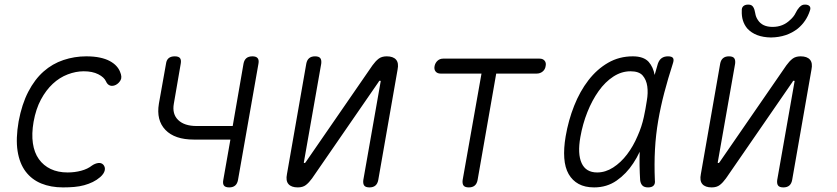

<svg xmlns="http://www.w3.org/2000/svg" viewBox="-20 -805 3640 835"><path d="M61 -277Q75 -352 103 -406Q131 -460 169.5 -494Q208 -528 256 -544Q304 -560 355 -560Q389 -560 414.5 -554.5Q440 -549 457.5 -539.5Q475 -530 486 -518Q497 -506 502 -493Q512 -470 504.5 -456.5Q497 -443 484 -436Q470 -429 458.5 -433Q447 -437 441 -451Q433 -469 407.5 -482Q382 -495 344 -495Q310 -495 274.5 -481.5Q239 -468 209.5 -440.5Q180 -413 158 -372Q136 -331 126 -275Q117 -223 123 -182Q129 -141 149 -113Q169 -85 200.5 -70Q232 -55 274 -55Q305 -55 333 -62.5Q361 -70 380 -85Q393 -94 407 -96Q421 -98 430 -88Q434 -83 435.5 -77Q437 -71 435.5 -64Q434 -57 429 -49.5Q424 -42 416 -35Q401 -22 383.5 -13.5Q366 -5 346 0.5Q326 6 303 8Q280 10 254 10Q201 10 159.5 -7Q118 -24 91.5 -59Q65 -94 56.5 -148Q48 -202 61 -277Z M977 10Q960 10 954 2Q948 -6 951 -22L982 -198H823Q740 -198 699.5 -240Q659 -282 671 -354L702 -528Q704 -544 713.5 -552Q723 -560 740 -560Q757 -560 763 -552Q769 -544 766 -528L736 -354Q728 -309 755 -283Q782 -257 835 -257H992L1039 -528Q1042 -544 1051.5 -552Q1061 -560 1078 -560Q1094 -560 1100.5 -552Q1107 -544 1104 -528L1015 -22Q1012 -6 1002.5 2Q993 10 977 10Z M1228 -48 1312 -528Q1315 -544 1324.5 -552Q1334 -560 1350 -560Q1367 -560 1373 -552Q1379 -544 1377 -528L1302 -102Q1301 -99 1301.5 -97.5Q1302 -96 1305 -96Q1307 -96 1308 -98L1311 -102L1600 -521Q1613 -539 1626.5 -549.5Q1640 -560 1662 -560Q1690 -560 1702.5 -545.5Q1715 -531 1709 -502L1625 -22Q1622 -6 1612.5 2Q1603 10 1587 10Q1570 10 1564 2Q1558 -6 1560 -22L1635 -448Q1636 -451 1635.5 -452.5Q1635 -454 1632 -454Q1630 -454 1629 -453L1626 -448L1337 -29Q1324 -11 1310.5 -0.5Q1297 10 1275 10Q1247 10 1234.5 -4.5Q1222 -19 1228 -48Z M2074 -485H1896Q1882 -485 1874.5 -494Q1867 -503 1870 -518Q1873 -532 1883 -541Q1893 -550 1907 -550H2327Q2341 -550 2348.5 -541Q2356 -532 2353 -518Q2351 -503 2340 -494Q2329 -485 2314 -485H2138L2057 -22Q2054 -6 2044.5 2Q2035 10 2019 10Q2002 10 1996 2Q1990 -6 1992 -22Z M2564 10Q2524 10 2496.5 -5Q2469 -20 2453 -48Q2437 -76 2434 -117.5Q2431 -159 2440 -212Q2452 -282 2477 -345Q2502 -408 2539 -456Q2576 -504 2624.5 -532Q2673 -560 2732 -560Q2779 -560 2801 -536Q2821 -513 2827 -479Q2834 -503 2841 -528Q2847 -545 2858 -552.5Q2869 -560 2885 -560Q2902 -560 2907 -552.5Q2912 -545 2906 -528Q2885 -463 2869 -402Q2853 -341 2842.5 -280Q2832 -219 2828.5 -155.5Q2825 -92 2828 -21Q2830 -6 2822.5 2Q2815 10 2798.5 10Q2782 10 2774 2Q2766 -6 2764 -21Q2760 -86 2762 -145Q2750 -119 2734 -95Q2704 -49 2661.5 -19.5Q2619 10 2564 10ZM2577 -55Q2613 -55 2646.5 -76.5Q2680 -98 2707 -133.5Q2734 -169 2753 -214Q2771 -254 2780 -296Q2783 -313 2787 -331L2793 -367Q2799 -401 2795 -429.5Q2791 -458 2775 -476.5Q2759 -495 2722 -495Q2683 -495 2647.5 -472Q2612 -449 2583.5 -409Q2555 -369 2534.5 -317.5Q2514 -266 2504 -209Q2491 -136 2509.5 -95.5Q2528 -55 2577 -55Z M3028 -48 3112 -528Q3115 -544 3124.5 -552Q3134 -560 3150 -560Q3167 -560 3173 -552Q3179 -544 3177 -528L3102 -102Q3101 -99 3101.5 -97.5Q3102 -96 3105 -96Q3107 -96 3108 -98L3111 -102L3400 -521Q3413 -539 3426.5 -549.5Q3440 -560 3462 -560Q3490 -560 3502.5 -545.5Q3515 -531 3509 -502L3425 -22Q3422 -6 3412.5 2Q3403 10 3387 10Q3370 10 3364 2Q3358 -6 3360 -22L3435 -448Q3436 -451 3435.5 -452.5Q3435 -454 3432 -454Q3430 -454 3429 -453L3426 -448L3137 -29Q3124 -11 3110.5 -0.5Q3097 10 3075 10Q3047 10 3034.5 -4.5Q3022 -19 3028 -48ZM3206 -758Q3205 -771 3212.5 -778Q3220 -785 3234 -785Q3243 -785 3248 -782Q3253 -779 3256 -774Q3262 -764 3264.5 -747.5Q3267 -731 3276 -718Q3295 -688 3340 -688Q3385 -688 3416 -718Q3432 -732 3439.5 -747.5Q3447 -763 3456 -773Q3462 -779 3467 -782Q3472 -785 3481 -785Q3495 -785 3501 -778Q3507 -771 3502 -758Q3487 -712 3450 -681Q3402 -643 3333 -642Q3265 -643 3230 -681Q3204 -712 3206 -758Z"/></svg>

Font: Maple Mono NL ExtraLight
Style: Italic
Weight: 275
Italic angle: -10°
Monospace: yes
Designer: subframe7536
Version: Version 7.000